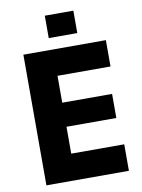

<svg xmlns="http://www.w3.org/2000/svg" viewBox="-96 -948 751 1013"><g transform="rotate(-10 280.0 -441.5)"><path d="M69 0H511V-142H227V-286H494V-415H227V-559H511V-700H69ZM216 -763H369V-883H216Z"/></g></svg>

Font: Finlandica
Style: Bold
Weight: 700
Designer: Niklas Ekholm, Juho Hiilivirta, Jaakko Suomalainen
Foundry: Helsinki Type Studio
Version: Version 2.000;Glyphs 3.2 (3202)